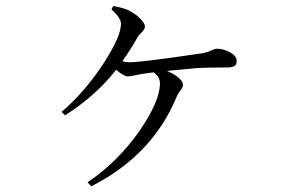

<svg xmlns="http://www.w3.org/2000/svg" viewBox="-20 -578 1040 650"><path d="M289.1 52.7 276.4 39.1Q378.9 -29.3 454.1 -137.7Q521.5 -236.3 521.5 -295.9Q521.5 -317.4 500 -333L462.9 -328.1Q456.1 -327.1 442.4 -324.2Q421.9 -319.3 413.1 -319.3Q399.4 -319.3 373 -341.8Q305.7 -254.9 200.2 -187.5L188.5 -199.2Q267.6 -266.6 331.1 -364.3Q389.6 -455.1 389.6 -497.1Q389.6 -517.6 357.4 -545.9L363.3 -557.6Q403.3 -550.8 420.9 -540Q439.5 -530.3 454.1 -515.6Q470.7 -499 470.7 -488.3Q470.7 -479.5 459 -467.8Q450.2 -460 446.3 -453.1Q424.8 -414.1 394.5 -371.1Q406.2 -367.2 419.9 -367.2Q459 -367.2 656.2 -396.5H659.2Q678.7 -399.4 697.3 -408.2Q708 -413.1 712.9 -413.1Q736.3 -413.1 757.8 -401.4Q781.2 -388.7 781.2 -373Q781.2 -361.3 776.4 -356.4Q768.6 -349.6 750 -349.6Q682.6 -349.6 647.5 -347.7Q614.3 -344.7 544.9 -337.9Q569.3 -328.1 584.5 -314.9Q599.6 -301.8 599.6 -291Q599.6 -282.2 589.8 -270.5Q582 -259.8 579.1 -252.9Q497.1 -52.7 289.1 52.7Z"/></svg>

Font: Bpmf Zihi Only R
Style: R
Weight: 400
Foundry: But Ko
Version: Version 1.320